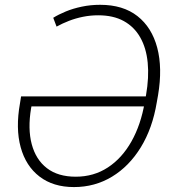

<svg xmlns="http://www.w3.org/2000/svg" viewBox="-20 -757 701 787"><path d="M390.6 -737.3Q484.4 -737.3 543.5 -690.9Q602.5 -644.5 624.5 -561.3Q646.5 -478 627.9 -367.2L622.6 -337.4Q605 -231 557.1 -153.1Q509.3 -75.2 439 -32.7Q368.7 9.8 283.2 9.8Q198.2 9.8 142.1 -33.2Q85.9 -76.2 64.7 -153.6Q43.5 -231 62 -334L66.4 -361.8H597.7L589.8 -320.8H108.9L107.4 -313Q93.3 -229 110.1 -165.8Q127 -102.5 172.4 -67.6Q217.8 -32.7 290.5 -32.7Q364.3 -32.7 422.1 -70.6Q480 -108.4 518.8 -177.2Q557.6 -246.1 573.2 -337.9L578.6 -367.2Q591.3 -440.4 585.4 -500.2Q579.6 -560.1 554.9 -603.5Q530.3 -647 487.3 -670.7Q444.3 -694.3 382.8 -694.3Q350.6 -694.3 320.3 -688.2Q290 -682.1 262.9 -671.6Q235.8 -661.1 211.9 -647.9L198.2 -684.1Q220.2 -697.8 249.8 -710Q279.3 -722.2 315.2 -729.7Q351.1 -737.3 390.6 -737.3Z"/></svg>

Font: Inter Tight ExtraLight
Style: Italic
Weight: 250
Italic angle: -9.39999°
Designer: Rasmus Andersson
Foundry: rsms
Version: Version 3.004